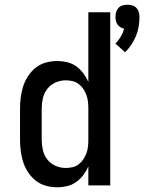

<svg xmlns="http://www.w3.org/2000/svg" viewBox="-20 -787 612 815"><path d="M511 -565 470 -602Q483 -615 492.5 -631Q502 -647 507 -665Q499 -667 491.5 -671.5Q484 -676 479 -683Q474 -690 472 -698.5Q470 -707 470 -715Q470 -726 473 -736Q476 -746 483 -753.5Q490 -761 500.5 -764Q511 -767 521 -767Q531 -767 541.5 -764Q552 -761 559 -753.5Q566 -746 569 -736Q572 -726 572 -715Q572 -694 568.5 -673.5Q565 -653 557 -634Q549 -615 537.5 -597.5Q526 -580 511 -565ZM223 8Q199 8 175 1.5Q151 -5 132 -20Q113 -35 99.5 -55.5Q86 -76 78.5 -99Q71 -122 68 -146Q65 -170 65 -194V-326Q65 -350 68 -374Q71 -398 78.5 -421Q86 -444 99.5 -464.5Q113 -485 132 -500Q151 -515 175 -521.5Q199 -528 223 -528Q244 -528 265 -523Q286 -518 303.5 -505.5Q321 -493 334 -475.5Q347 -458 355 -439V-735H448V0H355V-81Q347 -62 334 -44.5Q321 -27 303.5 -14.5Q286 -2 265 3Q244 8 223 8ZM259 -74Q274 -74 288.5 -77.5Q303 -81 314.5 -90Q326 -99 334 -111Q342 -123 347 -137Q352 -151 353.5 -165.5Q355 -180 355 -194V-326Q355 -340 353.5 -354.5Q352 -369 347 -383Q342 -397 334 -409Q326 -421 314.5 -430Q303 -439 288.5 -442.5Q274 -446 259 -446Q237 -446 216 -437Q195 -428 181 -410Q167 -392 162 -370Q157 -348 157 -326V-194Q157 -172 162 -150Q167 -128 181 -110Q195 -92 216 -83Q237 -74 259 -74Z"/></svg>

Font: Iosevka Semi-Condensed Medium
Style: Regular
Weight: 500
Monospace: yes
Designer: Belleve Invis
Foundry: Belleve Invis
Version: Version 27.3.5